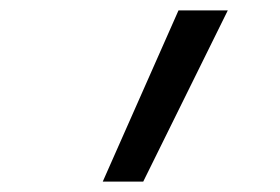

<svg xmlns="http://www.w3.org/2000/svg" viewBox="-20 -792 540 370"><path d="M178 -442 324 -772H419L256 -442Z"/></svg>

Font: Iosevka SS04 Oblique
Style: Regular
Weight: 400
Italic angle: -9°
Monospace: yes
Designer: Belleve Invis
Foundry: Belleve Invis
Version: Version 19.0.0; ttfautohint (v1.8.4)